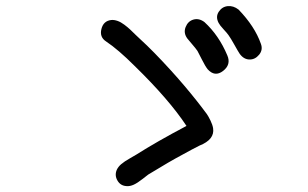

<svg xmlns="http://www.w3.org/2000/svg" viewBox="-20 -715 1040 648"><path d="M699.2 -282.2Q705.1 -244.1 653.3 -223.6Q642.6 -218.8 573.2 -180.7Q566.4 -177.7 480.5 -126Q477.5 -124 460.9 -110.8Q444.3 -97.7 431.6 -91.8Q418.9 -85.9 407.2 -86.9Q386.7 -87.9 376.5 -105.5Q366.2 -123 374 -141.6Q378.9 -152.3 389.2 -161.1Q399.4 -169.9 419.4 -181.2Q439.5 -192.4 440.4 -193.4Q507.8 -236.3 609.4 -290Q550.8 -378.9 434.6 -492.2Q378.9 -547.9 337.9 -575.2Q315.4 -589.8 322.3 -617.2Q329.1 -644.5 355.5 -647.5Q365.2 -648.4 376.5 -644.5Q387.7 -640.6 399.4 -631.8Q411.1 -623 418.9 -615.7Q426.8 -608.4 438.5 -596.7Q450.2 -585 454.1 -582Q496.1 -543.9 556.6 -477.5Q603.5 -425.8 644.5 -374Q647.5 -370.1 659.7 -354.5Q671.9 -338.9 677.7 -330.6Q683.6 -322.3 690.4 -308.1Q697.3 -293.9 699.2 -282.2ZM747.1 -528.3Q760.7 -497.1 732.9 -475.6Q705.1 -454.1 680.7 -481.4Q672.9 -491.2 661.6 -513.7Q650.4 -536.1 646.5 -543Q640.6 -551.8 627.9 -566.4Q615.2 -581.1 612.3 -585Q598.6 -603.5 606.4 -623.5Q614.3 -643.6 632.8 -648.9Q651.4 -654.3 669.9 -640.6Q718.8 -595.7 747.1 -528.3ZM860.4 -567.4Q868.2 -546.9 854.5 -530.3Q840.8 -513.7 821.8 -514.2Q802.7 -514.6 789.1 -533.2Q783.2 -542 771 -564Q758.8 -585.9 751 -596.7Q747.1 -602.5 734.4 -616.2Q721.7 -629.9 717.8 -637.7Q707 -658.2 718.3 -675.3Q729.5 -692.4 748.5 -694.3Q767.6 -696.3 785.2 -682.6Q839.8 -626 860.4 -567.4Z"/></svg>

Font: irohamaru Regular
Style: Regular
Weight: 400
Designer: [Source Han Sans]
Ryoko NISHIZUKA  (kana & ideographs); Paul D. Hunt (Latin, Greek & Cyrillic); Wenlong ZHANG  (bopomofo
Version: Version 1.00